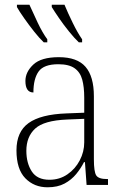

<svg xmlns="http://www.w3.org/2000/svg" viewBox="-20 -786 524 816"><path d="M182 10Q125 10 87.5 -28.5Q50 -67 50 -147Q50 -226 101.5 -263Q153 -300 262 -304L338 -307V-371Q338 -416 329.5 -447.5Q321 -479 297 -496Q273 -513 228 -513Q166 -513 144 -482Q122 -451 122 -393Q88 -393 88 -442Q88 -480 121.5 -511.5Q155 -543 230 -543Q308 -543 343.5 -502Q379 -461 379 -377V-109Q379 -56 389 -40.5Q399 -25 435 -25H439V0H348L341 -97H337Q324 -71 304 -46.5Q284 -22 254.5 -6Q225 10 182 10ZM190 -22Q233 -22 266.5 -45Q300 -68 319 -104.5Q338 -141 338 -181V-281L265 -278Q167 -274 129.5 -239.5Q92 -205 92 -145Q92 -93 115 -57.5Q138 -22 190 -22ZM315 -606Q296 -624 273 -652.5Q250 -681 230.5 -709.5Q211 -738 200 -756V-766H254Q268 -732 289 -689Q310 -646 329 -619V-606ZM166 -606Q147 -624 124.5 -652.5Q102 -681 82 -709.5Q62 -738 52 -756V-766H105Q120 -732 140.5 -689Q161 -646 181 -619V-606Z"/></svg>

Font: Noto Serif SemiCondensed ExtraLight
Style: Regular
Weight: 200
Width: 4
Designer: Monotype Design Team
Foundry: Monotype Imaging Inc.
Version: Version 2.014